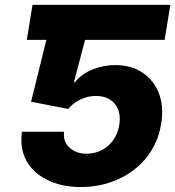

<svg xmlns="http://www.w3.org/2000/svg" viewBox="-20 -747 709 777"><path d="M68.9 -213.8H239.3Q234.4 -174.4 261.4 -149.5Q287.6 -125 329.9 -125Q356.2 -125 378.7 -133.7Q401.3 -142.4 418.5 -157.8Q435.7 -173.3 447.1 -194.6Q458.5 -215.9 462.7 -241.5Q471.2 -294.4 444.6 -326.7Q418 -358.7 367.9 -358.7Q351.9 -358.7 336.1 -355.1Q320.3 -351.6 305.8 -344.6Q291.2 -337.7 278.6 -328.1Q266 -318.5 256.4 -306.1L105.8 -335.2L167.6 -585.6H88.4L111.5 -727.3H669.4L646.3 -585.6H324.2L279.1 -414.1H283.4Q296.9 -431.8 315.7 -445Q334.5 -458.1 356.2 -466.6Q377.8 -475.1 400.7 -479.4Q423.7 -483.7 445.3 -483.7Q511.4 -483.7 556.8 -453.1Q579.5 -437.9 596.4 -416.5Q613.3 -395.2 623.2 -369Q633.2 -342.7 635.7 -311.8Q638.1 -280.9 632.1 -246.4Q626.1 -206.3 610.6 -171.9Q595.2 -137.4 572.4 -108.8Q549.7 -80.3 520.2 -58.2Q490.8 -36.2 456.9 -21Q422.9 -5.7 385.1 2.1Q347.3 9.9 307.9 9.9Q268.1 9.9 234.2 2.7Q200.3 -4.6 171.5 -18.8Q112.9 -47.9 86.3 -97.7Q59.7 -147.4 68.9 -213.8Z"/></svg>

Font: Inter P Extra Bold
Style: Italic
Weight: 800
Italic angle: 9.39999°
Designer: Rasmus Andersson
Foundry: rsms
Version: Version 3.018;git-588b23468